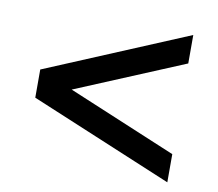

<svg xmlns="http://www.w3.org/2000/svg" viewBox="-64 -655 767 675"><g transform="rotate(10 319.5 -317.0)"><path d="M64.9 -367.2 573.7 -580.1V-478.5L186 -316.9L573.7 -154.8V-54.2L64.9 -266.6Z"/></g></svg>

Font: Basically A Sans Serif Medium
Style: Regular
Weight: 500
Designer: Hyung-Suk Kim
Foundry: Mental Design
Version: 1.000